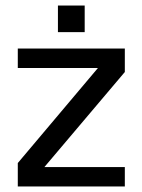

<svg xmlns="http://www.w3.org/2000/svg" viewBox="-20 -676 516 696"><path d="M190 -656H287V-559.5H190ZM44.5 -500H432.5V-415L141 -70.5H432.5V0H44.5V-85L335 -429.5H44.5Z"/></svg>

Font: Overused Grotesk
Style: Regular
Weight: 450
Version: Version 0.004